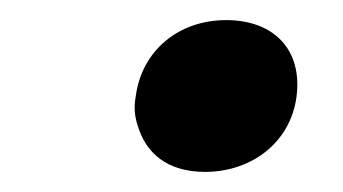

<svg xmlns="http://www.w3.org/2000/svg" viewBox="-20 -436 341 191"><path d="M275 -340C281 -387 252 -416 205 -416C158 -416 121 -386 115 -340C113 -329 114 -320 117 -311C125 -284 146 -265 184 -265C230 -265 269 -294 275 -340Z"/></svg>

Font: Asimov
Style: EdgeIt
Weight: 500
Designer: Google
Version: Version 2.000980: 2014